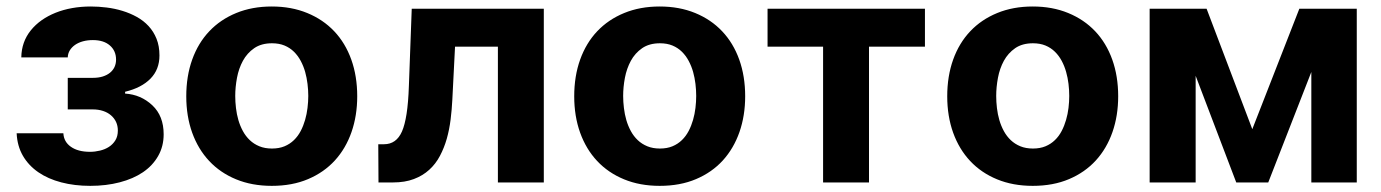

<svg xmlns="http://www.w3.org/2000/svg" viewBox="-20 -573 4338 603"><path d="M32.3 -154.5H179Q180.4 -127.5 202.8 -111.9Q225.1 -96.2 262.8 -96.2Q278.4 -96.2 294 -100Q309.7 -103.7 322.1 -111.7Q334.5 -119.7 342.3 -132.3Q350.1 -144.9 350.1 -163Q350.1 -177.9 344.5 -190Q338.8 -202.1 328.5 -210.9Q318.2 -219.8 303.6 -224.6Q289.1 -229.4 271.3 -229.4H192.8V-328.5H271.3Q289.1 -328.5 302.6 -332.7Q316.1 -337 325.5 -344.6Q334.9 -352.3 339.7 -362.7Q344.5 -373.2 344.5 -385.7Q344.5 -413.4 325.1 -430.2Q305.8 -447.1 271.7 -447.1Q254.6 -447.1 240.4 -443.2Q226.2 -439.3 215.7 -432Q205.3 -424.7 199.2 -414.8Q193.2 -404.8 192.8 -392.8H46.9Q47.6 -441.4 76.7 -477.6Q91.3 -495.7 111 -509.6Q130.7 -523.4 154.7 -533Q178.6 -542.6 206.5 -547.6Q234.4 -552.6 264.9 -552.6Q289.4 -552.6 315 -549.4Q340.6 -546.2 364.5 -538.9Q388.5 -531.6 409.6 -519.9Q430.8 -508.2 446.6 -491.1Q462.4 -474.1 471.6 -451.2Q480.8 -428.3 480.8 -398.8Q480.8 -354.8 452.6 -326Q424.4 -297.2 372.9 -284.8V-279.1Q422.6 -275.9 458.5 -242.2Q494 -208.8 494 -151.3Q494 -113.3 476.7 -83.1Q459.5 -52.9 429 -32.1Q398.4 -11.4 356 -0.4Q313.6 10.7 263.5 10.7Q214.1 10.7 172.6 -0.2Q131 -11 100.3 -32.1Q69.6 -53.3 51.8 -84Q34.1 -114.7 32.3 -154.5Z M833.5 -552.6Q895.2 -552.6 945 -532.1Q994.7 -511.7 1029.7 -474.8Q1064.6 -437.9 1083.3 -385.8Q1101.9 -333.8 1101.9 -270.6Q1101.9 -209.9 1084 -158.4Q1066.1 -106.9 1031.8 -69.2Q997.5 -31.6 947.6 -10.5Q897.7 10.7 833.5 10.7Q771.3 10.7 721.6 -9.8Q671.9 -30.2 637.1 -67.3Q602.3 -104.4 583.6 -156.2Q565 -208.1 565 -270.6Q565 -333.8 583.6 -385.8Q602.3 -437.9 637.3 -474.8Q672.2 -511.7 721.9 -532.1Q771.7 -552.6 833.5 -552.6ZM718.8 -271.7Q718.8 -253.2 721.1 -233.7Q723.4 -214.1 728.7 -195.8Q734 -177.6 742.9 -161.2Q751.8 -144.9 764.6 -132.8Q777.3 -120.7 794.6 -113.6Q811.8 -106.5 834.2 -106.5Q856.5 -106.5 873.6 -113.6Q890.6 -120.7 903.2 -133Q915.8 -145.2 924.4 -161.6Q932.9 -177.9 938.2 -196.4Q943.5 -214.8 945.8 -234.2Q948.2 -253.6 948.2 -271.7Q948.2 -290.1 945.8 -309.5Q943.5 -328.8 938.4 -347.1Q933.2 -365.4 924.5 -381.7Q915.8 -398.1 903.2 -410.5Q890.6 -422.9 873.6 -430Q856.5 -437.1 834.2 -437.1Q800.8 -437.1 778.4 -421.7Q756 -406.2 742.9 -382.1Q729.8 -358 724.3 -328.7Q718.8 -299.4 718.8 -271.7Z M1168 -120H1186.1Q1224.8 -120 1242.5 -160.2Q1251.4 -180.4 1256.9 -215.6Q1262.4 -250.7 1264.2 -304L1273.1 -545.5H1687.9V0H1543.7V-426.5H1409.1L1400.6 -259.9Q1399.1 -229 1395.2 -197.6Q1391.3 -166.2 1383.2 -137.4Q1375 -108.7 1361.7 -83.5Q1348.4 -58.2 1328.1 -39.8Q1307.9 -21.3 1279.8 -10.7Q1251.8 0 1214.1 0H1168.7Z M2051.8 -552.6Q2113.6 -552.6 2163.4 -532.1Q2213.1 -511.7 2248 -474.8Q2283 -437.9 2301.7 -385.8Q2320.3 -333.8 2320.3 -270.6Q2320.3 -209.9 2302.4 -158.4Q2284.4 -106.9 2250.2 -69.2Q2215.9 -31.6 2166 -10.5Q2116.1 10.7 2051.8 10.7Q1989.7 10.7 1940 -9.8Q1890.3 -30.2 1855.5 -67.3Q1820.7 -104.4 1802 -156.2Q1783.4 -208.1 1783.4 -270.6Q1783.4 -333.8 1802 -385.8Q1820.7 -437.9 1855.6 -474.8Q1890.6 -511.7 1940.3 -532.1Q1990.1 -552.6 2051.8 -552.6ZM1937.1 -271.7Q1937.1 -253.2 1939.5 -233.7Q1941.8 -214.1 1947.1 -195.8Q1952.4 -177.6 1961.3 -161.2Q1970.2 -144.9 1983 -132.8Q1995.7 -120.7 2013 -113.6Q2030.2 -106.5 2052.6 -106.5Q2074.9 -106.5 2092 -113.6Q2109 -120.7 2121.6 -133Q2134.2 -145.2 2142.8 -161.6Q2151.3 -177.9 2156.6 -196.4Q2161.9 -214.8 2164.2 -234.2Q2166.5 -253.6 2166.5 -271.7Q2166.5 -290.1 2164.2 -309.5Q2161.9 -328.8 2156.8 -347.1Q2151.6 -365.4 2142.9 -381.7Q2134.2 -398.1 2121.6 -410.5Q2109 -422.9 2092 -430Q2074.9 -437.1 2052.6 -437.1Q2019.2 -437.1 1996.8 -421.7Q1974.4 -406.2 1961.3 -382.1Q1948.2 -358 1942.6 -328.7Q1937.1 -299.4 1937.1 -271.7Z M2884.9 -545.5V-426.5H2709.2V0H2565V-426.5H2390.6V-545.5Z M3223.4 -552.6Q3285.2 -552.6 3334.9 -532.1Q3384.6 -511.7 3419.6 -474.8Q3454.5 -437.9 3473.2 -385.8Q3491.8 -333.8 3491.8 -270.6Q3491.8 -209.9 3473.9 -158.4Q3456 -106.9 3421.7 -69.2Q3387.4 -31.6 3337.5 -10.5Q3287.6 10.7 3223.4 10.7Q3161.2 10.7 3111.5 -9.8Q3061.8 -30.2 3027 -67.3Q2992.2 -104.4 2973.5 -156.2Q2954.9 -208.1 2954.9 -270.6Q2954.9 -333.8 2973.5 -385.8Q2992.2 -437.9 3027.2 -474.8Q3062.1 -511.7 3111.9 -532.1Q3161.6 -552.6 3223.4 -552.6ZM3108.7 -271.7Q3108.7 -253.2 3111 -233.7Q3113.3 -214.1 3118.6 -195.8Q3123.9 -177.6 3132.8 -161.2Q3141.7 -144.9 3154.5 -132.8Q3167.3 -120.7 3184.5 -113.6Q3201.7 -106.5 3224.1 -106.5Q3246.4 -106.5 3263.5 -113.6Q3280.5 -120.7 3293.1 -133Q3305.8 -145.2 3314.3 -161.6Q3322.8 -177.9 3328.1 -196.4Q3333.5 -214.8 3335.8 -234.2Q3338.1 -253.6 3338.1 -271.7Q3338.1 -290.1 3335.8 -309.5Q3333.5 -328.8 3328.3 -347.1Q3323.2 -365.4 3314.5 -381.7Q3305.8 -398.1 3293.1 -410.5Q3280.5 -422.9 3263.5 -430Q3246.4 -437.1 3224.1 -437.1Q3190.7 -437.1 3168.3 -421.7Q3146 -406.2 3132.8 -382.1Q3119.7 -358 3114.2 -328.7Q3108.7 -299.4 3108.7 -271.7Z M3590.6 0V-545.5H3769.5L3913 -167.3L4060.7 -545.5H4241.1V0H4098.4V-346.9L3963.1 0H3862.6L3735.1 -334.9V0Z"/></svg>

Font: Inter P
Style: Bold
Weight: 700
Designer: Rasmus Andersson
Foundry: rsms
Version: Version 3.018;git-588b23468